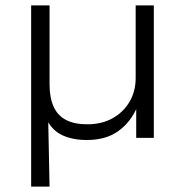

<svg xmlns="http://www.w3.org/2000/svg" viewBox="-20 -509 686 709"><path d="M95 180V-489H163V-198Q163 -148 178 -115Q193 -82 224 -66Q255 -50 302 -50Q356 -50 396 -72.5Q436 -95 458.5 -133.5Q481 -172 481 -221V-489H548V0H483V-115H487Q463 -58 417 -25Q371 8 301 8Q248 8 210.5 -9.5Q173 -27 153 -67H158L163 180Z"/></svg>

Font: Nunito Sans 10pt SemiExpanded Light
Style: Regular
Weight: 300
Width: 6
Designer: Vernon Adams
Foundry: Vernon Adams
Version: Version 3.101;gftools[0.9.27]